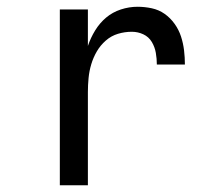

<svg xmlns="http://www.w3.org/2000/svg" viewBox="-20 -548 640 568"><path d="M157 0V-520H240V-412Q248 -436 261.5 -458Q275 -480 294 -496Q313 -512 337.5 -520Q362 -528 387 -528Q408 -528 429 -523.5Q450 -519 467 -507Q484 -495 496.5 -477.5Q509 -460 515.5 -440Q522 -420 524.5 -399Q527 -378 527 -357H444Q444 -374 441 -391.5Q438 -409 429 -424Q420 -439 404 -446.5Q388 -454 370 -454Q349 -454 329 -448Q309 -442 293 -428Q277 -414 266.5 -396Q256 -378 250 -358Q244 -338 242 -317Q240 -296 240 -276V0Z"/></svg>

Font: Zed Sans Extended
Style: Regular
Weight: 400
Width: 7
Designer: Belleve Invis
Foundry: Belleve Invis
Version: Version 1.0.0; ttfautohint (v1.8.4)